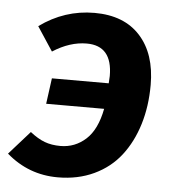

<svg xmlns="http://www.w3.org/2000/svg" viewBox="-60 -588 583 646"><g transform="rotate(5 231.5 -265.0)"><path d="M233.9 -545.9Q334 -545.9 388.4 -485.8Q442.9 -425.8 442.9 -320.8Q442.9 -248.5 424.1 -187.3Q405.3 -126 370.1 -80.6Q335 -35.2 280.5 -9.5Q226.1 16.1 158.2 16.1Q59.6 16.1 -15.1 -48.8L55.2 -127.9Q81.1 -107.4 104.5 -98.6Q127.9 -89.8 158.2 -89.8Q207 -89.8 243.7 -123Q280.3 -156.2 293.9 -227.1H98.1L109.9 -314H301.8Q303.2 -331.1 303.2 -338.9Q303.2 -440.9 216.8 -440.9Q159.7 -440.9 102.1 -403.8L48.8 -484.9Q132.8 -545.9 233.9 -545.9Z"/></g></svg>

Font: FiraGO SemiBold
Style: Italic
Weight: 600
Italic angle: -8°
Designer: bBox Type GmbH
Foundry: bBox Type GmbH
Version: Version 1.001;PS 001.001;hotconv 1.0.88;makeotf.lib2.5.64775